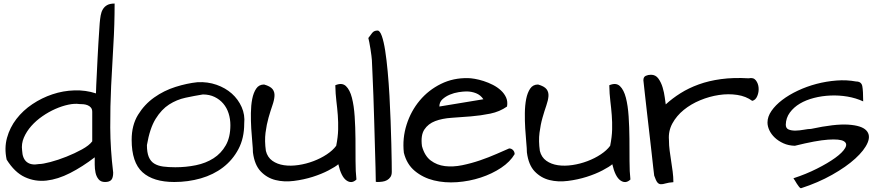

<svg xmlns="http://www.w3.org/2000/svg" viewBox="-20 -1000 4843 1056"><path d="M501 -134.8Q433.6 -83 365.7 -48.3Q297.9 -13.7 235.4 -6.8Q172.9 0 116.7 -25.9Q60.5 -51.8 16.6 -122.1Q2.9 -185.5 18.6 -242.2Q34.2 -298.8 70.3 -345.7Q106.4 -392.6 158.2 -427.2Q210 -461.9 268.6 -481.4Q327.1 -501 389.2 -502.9Q451.2 -504.9 507.8 -486.3Q507.8 -501 509.3 -531.2Q510.7 -561.5 512.7 -599.6Q514.6 -637.7 516.6 -679.7Q518.6 -721.7 521 -759.8Q523.4 -797.9 525.4 -827.6Q527.3 -857.4 528.3 -872.1Q530.3 -895.5 533.7 -915Q537.1 -934.6 545.9 -949.2Q554.7 -963.9 569.8 -972.2Q585 -980.5 610.4 -980.5Q610.4 -863.3 603.5 -752Q596.7 -640.6 591.3 -527.8Q585.9 -415 586.4 -297.9Q586.9 -180.7 602.5 -50.8Q602.5 -22.5 592.3 -10.7Q582 1 557.6 1Q534.2 1 522 -14.2Q509.8 -29.3 505.4 -50.3Q501 -71.3 501 -94.7Q501 -118.2 501 -134.8ZM101.6 -172.9Q103.5 -127.9 127.4 -108.9Q151.4 -89.8 194.3 -97.7Q214.8 -97.7 257.3 -108.9Q299.8 -120.1 345.2 -138.2Q390.6 -156.2 430.7 -178.2Q470.7 -200.2 487.3 -222.7V-384.8Q487.3 -399.4 480 -408.2Q472.7 -417 461.4 -421.4Q450.2 -425.8 438 -426.8Q425.8 -427.7 417 -427.7Q390.6 -431.6 356 -424.3Q321.3 -417 284.7 -400.9Q248 -384.8 213.4 -360.8Q178.7 -336.9 152.3 -307.1Q126 -277.3 111.3 -243.2Q96.7 -209 101.6 -172.9Z M704.1 -231.4Q704.1 -311.5 739.3 -368.7Q774.4 -425.8 828.1 -463.9Q881.8 -502 945.3 -522Q1008.8 -542 1066.4 -547.9Q1122.1 -550.8 1170.9 -533.7Q1219.7 -516.6 1254.9 -485.4Q1290 -454.1 1309.1 -411.1Q1328.1 -368.2 1323.2 -320.3Q1323.2 -240.2 1291.5 -180.2Q1259.8 -120.1 1207 -79.6Q1154.3 -39.1 1084.5 -19Q1014.6 1 938.5 1Q823.2 1 763.7 -52.7Q704.1 -106.4 704.1 -231.4ZM788.1 -202.1Q788.1 -161.1 798.3 -136.7Q808.6 -112.3 828.6 -100.1Q848.6 -87.9 877.4 -84Q906.2 -80.1 944.3 -80.1Q1002.9 -80.1 1057.6 -91.3Q1112.3 -102.5 1154.3 -129.4Q1196.3 -156.2 1221.7 -200.7Q1247.1 -245.1 1247.1 -311.5Q1247.1 -345.7 1237.3 -376.5Q1227.5 -407.2 1208 -430.2Q1188.5 -453.1 1160.2 -466.8Q1131.8 -480.5 1095.7 -480.5Q1047.9 -472.7 1000 -462.4Q952.1 -452.1 910.2 -425.3Q868.2 -398.4 835.9 -346.2Q803.7 -293.9 788.1 -202.1Z M1371.1 -162.1Q1371.1 -181.6 1367.7 -216.8Q1364.3 -252 1361.8 -293.5Q1359.4 -335 1359.9 -377.9Q1360.4 -420.9 1367.2 -455.6Q1374 -490.2 1389.2 -512.7Q1404.3 -535.2 1432.6 -535.2Q1466.8 -525.4 1479 -509.8Q1491.2 -494.1 1489.7 -471.7Q1488.3 -449.2 1478 -419.9Q1467.8 -390.6 1457 -353Q1446.3 -315.4 1440.4 -270Q1434.6 -224.6 1442.4 -169.9Q1451.2 -134.8 1478 -115.7Q1504.9 -96.7 1542 -91.3Q1579.1 -85.9 1621.6 -92.3Q1664.1 -98.6 1704.1 -113.8Q1744.1 -128.9 1777.3 -150.9Q1810.5 -172.9 1829.1 -198.2Q1838.9 -247.1 1839.8 -287.6Q1840.8 -328.1 1837.9 -366.2Q1835 -404.3 1830.1 -443.8Q1825.2 -483.4 1824.2 -531.2Q1861.3 -546.9 1882.8 -526.4Q1904.3 -505.9 1915.5 -462.4Q1926.8 -418.9 1930.7 -359.4Q1934.6 -299.8 1935.1 -236.8Q1935.5 -173.8 1935.5 -114.3Q1935.5 -54.7 1940.4 -12.7Q1914.1 12.7 1885.3 -7.8Q1856.4 -28.3 1840.8 -96.7Q1825.2 -83 1787.1 -63Q1749 -43 1699.7 -27.3Q1650.4 -11.7 1596.2 -4.9Q1542 2 1495.1 -9.8Q1448.2 -21.5 1414.1 -57.1Q1379.9 -92.8 1371.1 -162.1Z M2005.9 -791Q2016.6 -805.7 2026.9 -818.8Q2037.1 -832 2056.6 -832Q2069.3 -832 2080.1 -801.8Q2090.8 -771.5 2098.6 -721.2Q2106.4 -670.9 2112.3 -606.4Q2118.2 -542 2122.1 -472.7Q2126 -403.3 2128.4 -334.5Q2130.9 -265.6 2132.3 -208.5Q2133.8 -151.4 2134.3 -110.4Q2134.8 -69.3 2134.8 -54.7Q2134.8 -37.1 2127.4 -26.4Q2120.1 -15.6 2108.9 -9.3Q2097.7 -2.9 2083.5 -1Q2069.3 1 2056.6 1Q2054.7 1 2051.3 0.5Q2047.9 0 2046.9 0Q2046.9 -25.4 2045.4 -77.6Q2043.9 -129.9 2042 -195.8Q2040 -261.7 2038.1 -334.5Q2036.1 -407.2 2033.7 -473.1Q2031.2 -539.1 2028.8 -591.3Q2026.4 -643.6 2025.4 -668.9Q2025.4 -675.8 2022.9 -693.4Q2020.5 -710.9 2017.6 -730.5Q2014.6 -750 2011.2 -767.1Q2007.8 -784.2 2005.9 -791Z M2201.2 -160.2Q2192.4 -239.3 2216.3 -314.5Q2240.2 -389.6 2288.6 -447.3Q2336.9 -504.9 2405.3 -538.6Q2473.6 -572.3 2554.7 -570.3Q2568.4 -570.3 2591.3 -566.4Q2614.3 -562.5 2640.1 -554.2Q2666 -545.9 2690.9 -533.2Q2715.8 -520.5 2734.9 -502.9Q2753.9 -485.4 2763.7 -463.4Q2773.4 -441.4 2768.6 -414.1Q2728.5 -385.7 2676.3 -375Q2624 -364.3 2569.8 -359.9Q2515.6 -355.5 2463.9 -352.1Q2412.1 -348.6 2373.5 -334Q2335 -319.3 2314 -287.6Q2293 -255.9 2300.8 -196.3Q2315.4 -142.6 2349.1 -117.2Q2382.8 -91.8 2427.2 -86.4Q2471.7 -81.1 2522 -91.3Q2572.3 -101.6 2620.6 -118.2Q2668.9 -134.8 2710.9 -153.3Q2752.9 -171.9 2780.3 -183.6Q2793 -183.6 2801.8 -174.3Q2810.5 -165 2810.5 -152.3Q2786.1 -110.4 2736.3 -77.1Q2686.5 -43.9 2624 -23.4Q2561.5 -2.9 2493.7 2Q2425.8 6.8 2366.2 -7.8Q2306.6 -22.5 2261.7 -59.6Q2216.8 -96.7 2201.2 -160.2ZM2545.9 -497.1Q2528.3 -497.1 2502.9 -493.2Q2477.5 -489.3 2454.1 -479.5Q2430.7 -469.7 2413.6 -454.1Q2396.5 -438.5 2396.5 -414.1L2638.7 -454.1Q2623 -477.5 2598.1 -487.3Q2573.2 -497.1 2545.9 -497.1Z M2877.9 -162.1Q2877.9 -181.6 2874.5 -216.8Q2871.1 -252 2868.7 -293.5Q2866.2 -335 2866.7 -377.9Q2867.2 -420.9 2874 -455.6Q2880.9 -490.2 2896 -512.7Q2911.1 -535.2 2939.5 -535.2Q2973.6 -525.4 2985.8 -509.8Q2998 -494.1 2996.6 -471.7Q2995.1 -449.2 2984.9 -419.9Q2974.6 -390.6 2963.9 -353Q2953.1 -315.4 2947.3 -270Q2941.4 -224.6 2949.2 -169.9Q2958 -134.8 2984.9 -115.7Q3011.7 -96.7 3048.8 -91.3Q3085.9 -85.9 3128.4 -92.3Q3170.9 -98.6 3210.9 -113.8Q3251 -128.9 3284.2 -150.9Q3317.4 -172.9 3335.9 -198.2Q3345.7 -247.1 3346.7 -287.6Q3347.7 -328.1 3344.7 -366.2Q3341.8 -404.3 3336.9 -443.8Q3332 -483.4 3331.1 -531.2Q3368.2 -546.9 3389.6 -526.4Q3411.1 -505.9 3422.4 -462.4Q3433.6 -418.9 3437.5 -359.4Q3441.4 -299.8 3441.9 -236.8Q3442.4 -173.8 3442.4 -114.3Q3442.4 -54.7 3447.3 -12.7Q3420.9 12.7 3392.1 -7.8Q3363.3 -28.3 3347.7 -96.7Q3332 -83 3293.9 -63Q3255.9 -43 3206.5 -27.3Q3157.2 -11.7 3103 -4.9Q3048.8 2 3002 -9.8Q2955.1 -21.5 2920.9 -57.1Q2886.7 -92.8 2877.9 -162.1Z M3518.6 -558.6Q3518.6 -577.1 3531.7 -583Q3544.9 -588.9 3560.5 -588.9Q3585.9 -588.9 3601.1 -567.9Q3616.2 -546.9 3624.5 -519Q3632.8 -491.2 3636.2 -464.4Q3639.6 -437.5 3641.6 -425.8Q3677.7 -459 3722.7 -487.3Q3767.6 -515.6 3822.8 -535.6Q3877.9 -555.7 3945.8 -564.9Q4013.7 -574.2 4097.7 -569.3Q4124 -575.2 4137.2 -558.1Q4150.4 -541 4152.3 -517.6Q4154.3 -494.1 4145 -471.7Q4135.7 -449.2 4117.2 -445.3Q4083 -470.7 4034.7 -478Q3986.3 -485.4 3934.1 -477.5Q3881.8 -469.7 3831.1 -448.7Q3780.3 -427.7 3740.7 -395.5Q3701.2 -363.3 3678.2 -321.3Q3655.3 -279.3 3659.2 -230.5Q3659.2 -200.2 3663.1 -171.4Q3667 -142.6 3671.4 -113.8Q3675.8 -85 3679.7 -56.2Q3683.6 -27.3 3683.6 2Q3657.2 3.9 3641.1 8.8Q3625 13.7 3614.3 13.2Q3603.5 12.7 3595.7 3.4Q3587.9 -5.9 3578.1 -34.2Q3577.1 -41 3573.2 -75.2Q3569.3 -109.4 3564 -158.2Q3558.6 -207 3551.8 -265.1Q3544.9 -323.2 3538.6 -379.4Q3532.2 -435.5 3526.9 -482.9Q3521.5 -530.3 3518.6 -558.6Z M4343.8 -19.5Q4413.1 -42 4473.1 -72.3Q4533.2 -102.5 4573.7 -131.8Q4614.3 -161.1 4628.4 -186Q4642.6 -210.9 4620.6 -223.6Q4598.6 -236.3 4534.2 -231.9Q4469.7 -227.5 4351.6 -198.2Q4316.4 -199.2 4288.6 -211.9Q4260.7 -224.6 4241.2 -243.2Q4221.7 -261.7 4211.4 -283.7Q4201.2 -305.7 4201.2 -326.2Q4201.2 -358.4 4223.1 -390.1Q4245.1 -421.9 4282.2 -450.2Q4319.3 -478.5 4368.2 -501.5Q4417 -524.4 4470.7 -538.6Q4524.4 -552.7 4580.6 -557.1Q4636.7 -561.5 4688.5 -551.8Q4717.8 -551.8 4722.7 -525.9Q4727.5 -500 4727.5 -442.4Q4687.5 -460.9 4641.1 -468.8Q4594.7 -476.6 4547.9 -474.6Q4501 -472.7 4457 -461.4Q4413.1 -450.2 4379.4 -430.2Q4345.7 -410.2 4324.2 -380.9Q4302.7 -351.6 4301.8 -314.5Q4301.8 -293.9 4317.9 -287.6Q4334 -281.2 4356 -281.7Q4377.9 -282.2 4401.9 -286.6Q4425.8 -291 4440.4 -291Q4572.3 -319.3 4645.5 -314.5Q4718.8 -309.6 4744.1 -283.2Q4769.5 -256.8 4752 -215.3Q4734.4 -173.8 4684.1 -127.9Q4633.8 -82 4556.6 -38.6Q4479.5 4.9 4385.7 35.2Q4380.9 35.2 4375 27.8Q4369.1 20.5 4362.8 10.7Q4356.4 1 4351.6 -7.8Q4346.7 -16.6 4343.8 -19.5Z"/></svg>

Font: Architects Daughter-petzku
Style: Regular
Weight: 400
Designer: Kimberly Geswein
Foundry: Kimberly Geswein
Version: Version 1.000 2010 initial release